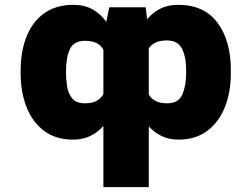

<svg xmlns="http://www.w3.org/2000/svg" viewBox="-20 -558 1023 781"><path d="M400.6 203.1V-45.8Q377.8 -19.9 347.5 -5Q317.1 9.9 277 9.9Q207.4 9.9 160 -25.2Q112.6 -60.4 88.2 -121.4Q63.9 -182.5 63.9 -259.9V-269.9Q63.9 -349.4 88.2 -410Q112.6 -470.5 160.3 -504.4Q208.1 -538.4 278.4 -538.4Q323.5 -538.4 356.4 -519.9Q389.2 -501.4 412.3 -469.5L424.7 -528.4H572.4L578.5 -480.1Q601.6 -507.5 632.5 -522.9Q663.4 -538.4 704.5 -538.4Q810 -538.4 864.5 -465.7Q919 -393.1 919 -272.7V-259.9Q919 -183.2 894.7 -122.2Q870.4 -61.1 823 -25.6Q775.6 9.9 706 9.9Q666.9 9.9 637.3 -4.6Q607.6 -19.2 585.2 -44V203.1ZM737.2 -259.9V-272.7Q737.2 -327.1 720 -360.3Q702.8 -393.5 659.1 -393.5Q605.5 -393.5 585.2 -360.8V-173.3Q595.2 -156.6 613.3 -147.2Q631.4 -137.8 660.5 -137.8Q706.3 -137.8 721.8 -173.8Q737.2 -209.9 737.2 -259.9ZM248.6 -269.9V-259.9Q248.6 -233.7 253.2 -205.3Q257.8 -176.8 274.1 -157.3Q290.5 -137.8 325.3 -137.8Q355.8 -137.8 373.6 -148.1Q391.3 -158.4 400.6 -175.4V-355.1Q382.5 -392 325.3 -392Q280.5 -392 264.6 -358.7Q248.6 -325.3 248.6 -269.9Z"/></svg>

Font: Inter UI Black
Style: Regular
Weight: 900
Designer: Rasmus Andersson
Foundry: rsms
Version: 3.2;8d6f07862